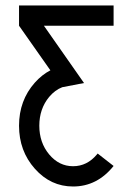

<svg xmlns="http://www.w3.org/2000/svg" viewBox="-20 -469 479 694"><path d="M244.1 205.1Q163.1 205.1 106 140.9Q48.8 76.7 48.8 -14.6Q48.8 -106 106 -170.4Q131.8 -199.2 162.1 -214.8L48.8 -376V-449.2H390.6V-376H138.7L283.7 -168.9L205.1 -153.8Q178.7 -143.6 157.7 -118.7Q122.1 -75.7 122.1 -14.6Q122.1 46.4 157.7 89.1Q193.4 131.8 244.1 131.8Q294.9 131.8 330.6 88.9L333 85.9L390.6 130.9Q331.1 205.1 244.1 205.1Z"/></svg>

Font: Catrinity
Style: Regular
Weight: 400
Designer: Alexander Lange
Foundry: High-Logic / Made with FontCreator
Version: Version 2.090;May 20, 2024;FontCreator 15.0.0.2974 64-bit